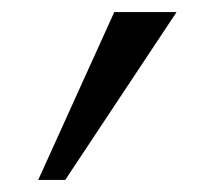

<svg xmlns="http://www.w3.org/2000/svg" viewBox="-20 -147 338 319"><path d="M169.9 -127H273.4L88.4 151.9H43.5Z"/></svg>

Font: Glacial Indifference
Style: Italic
Weight: 400
Designer: Alfredo Marco Pradil
Foundry: Alfredo Marco Pradil
Version: Version 1.312